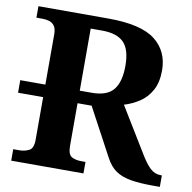

<svg xmlns="http://www.w3.org/2000/svg" viewBox="-80 -794 874 874"><g transform="rotate(10 357.5 -357.0)"><path d="M28 0V-53H56Q80 -53 100.5 -63Q121 -73 121 -113V-310H5V-368H121V-600Q121 -627 111 -640Q101 -653 86 -657Q71 -661 56 -661H28V-714H351Q502 -714 567.5 -663.5Q633 -613 633 -523Q633 -468 612.5 -431Q592 -394 559 -372.5Q526 -351 489 -340L613 -137Q639 -93 660.5 -73Q682 -53 709 -53H715V0H682Q622 0 580.5 -7Q539 -14 511 -33Q483 -52 463 -90L345 -310H280V-113Q280 -73 298 -63Q316 -53 343 -53H362V0ZM335 -368Q406 -368 435.5 -404.5Q465 -441 465 -515Q465 -591 433 -623Q401 -655 333 -655H280V-368Z"/></g></svg>

Font: Noto Serif
Style: Bold
Weight: 700
Designer: Monotype Design Team
Foundry: Monotype Imaging Inc.
Version: Version 2.014